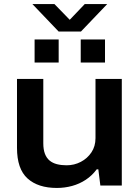

<svg xmlns="http://www.w3.org/2000/svg" viewBox="-20 -917 690 949"><path d="M261 12Q168 12 116 -35Q64 -82 64 -186V-527H194V-209Q194 -178 202 -157Q210 -136 225 -123.5Q240 -111 261.5 -105.5Q283 -100 309 -100Q347 -100 379.5 -117Q412 -134 432 -164Q452 -194 452 -234V-527H582V0H476L466 -80H458Q435 -49 404 -28.5Q373 -8 336.5 2Q300 12 261 12ZM151 -608V-722H270V-608ZM379 -608V-722H499V-608ZM140 -897H249L355 -788L294 -787L399 -897H510L380 -761H270Z"/></svg>

Font: Archivo SemiExpanded SemiBold
Style: Regular
Weight: 600
Width: 6
Designer: Hector Gatti
Foundry: Omnibus-Type
Version: Version 2.001